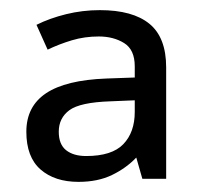

<svg xmlns="http://www.w3.org/2000/svg" viewBox="-20 -742 397 379"><path d="M177 -722Q242 -722 275 -695Q308 -668 308 -609V-389H261L249 -431Q229 -410 201 -396.5Q173 -383 135 -383Q88 -383 60 -407.5Q32 -432 32 -482Q32 -532 71 -558Q110 -584 190 -587L246 -589V-611Q246 -644 225 -657Q204 -670 175 -670Q147 -670 122 -662.5Q97 -655 74 -644L52 -693Q78 -706 110.5 -714Q143 -722 177 -722ZM198 -542Q138 -540 117 -524.5Q96 -509 96 -482Q96 -457 110.5 -445.5Q125 -434 150 -434Q201 -434 223.5 -457.5Q246 -481 246 -521V-544Z"/></svg>

Font: Noto Sans Lisu
Style: Regular
Weight: 400
Designer: Monotype Design Team. David Williams.
Foundry: Monotype Imaging Inc.
Version: Version 2.102